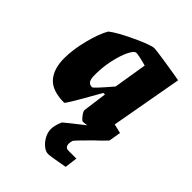

<svg xmlns="http://www.w3.org/2000/svg" viewBox="-206 -571 902 902"><g transform="rotate(45 245.0 -120.5)"><path d="M402 -88 448 -77 438 -17Q410 13 384 36Q317 103 316 108Q313 120 313 128Q313 153 336 153H388L380 216Q294 232 279 232Q263 232 245.5 218Q228 204 216.5 182.5Q205 161 205 139Q205 115 220 81Q242 62 314 6Q296 9 287 9Q281 9 267 -9Q253 -27 254 -36L270 -155H260L250 -138Q168 8 162 8Q83 8 48.5 -30.5Q14 -69 14 -141Q14 -198 32 -268Q50 -338 72 -375Q103 -400 181 -436.5Q259 -473 281 -473Q293 -473 367 -461.5Q441 -450 466 -445ZM279 -217 306 -383Q281 -390 259.5 -394.5Q238 -399 233 -397Q221 -394 206.5 -364Q192 -334 181.5 -286.5Q171 -239 171 -187Q171 -159 178.5 -147.5Q186 -136 203 -136Q210 -136 279 -217Z"/></g></svg>

Font: Grenze ExtraBold
Style: Italic
Weight: 800
Italic angle: -10°
Designer: Renata Polastri
Foundry: Omnibus-Type
Version: Version 1.002; ttfautohint (v1.8)